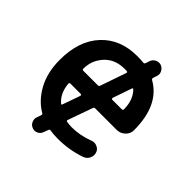

<svg xmlns="http://www.w3.org/2000/svg" viewBox="-174 -737 907 907"><g transform="rotate(45 279.5 -283.0)"><path d="M226.6 -232.4Q226.6 -235.4 225.1 -237.3Q223.6 -239.3 220.7 -239.3H152.3Q145.5 -239.3 145.5 -232.4Q150.4 -173.8 187.5 -141.6Q193.4 -136.7 195.3 -143.6ZM318.4 -239.3Q310.5 -239.3 308.6 -232.4L264.6 -108.4Q262.7 -101.6 269.5 -100.6Q285.2 -97.7 303.7 -97.7Q357.4 -97.7 414.1 -119.1Q421.9 -122.1 429.7 -122.1Q438.5 -122.1 446.3 -118.2Q462.9 -111.3 467.8 -95.7Q470.7 -87.9 470.7 -80.1Q470.7 -70.3 465.8 -60.5Q458 -43.9 440.4 -37.1Q370.1 -12.7 293.9 -12.7Q265.6 -12.7 242.2 -16.6Q235.4 -17.6 233.4 -10.7L224.6 12.7Q219.7 27.3 205.1 34.2Q197.3 38.1 189.5 38.1Q182.6 38.1 175.8 35.2Q161.1 30.3 154.3 15.6Q147.5 1 152.3 -13.7L160.2 -36.1Q163.1 -43 156.2 -46.9Q103.5 -78.1 71.3 -136.7Q37.1 -199.2 37.1 -283.2Q37.1 -410.2 104 -482.4Q170.9 -554.7 284.2 -554.7Q308.6 -554.7 325.2 -552.7Q332 -551.8 335 -558.6L341.8 -579.1Q347.7 -594.7 362.3 -601.6Q370.1 -605.5 378.9 -605.5Q384.8 -605.5 391.6 -603.5Q406.2 -597.7 413.6 -583.5Q420.9 -569.3 416 -554.7L409.2 -534.2Q407.2 -527.3 414.1 -523.4Q520.5 -462.9 520.5 -295.9Q520.5 -272.5 502.9 -255.9Q485.4 -239.3 460.9 -239.3ZM303.7 -461.9Q305.7 -468.8 297.9 -469.7Q290 -469.7 284.2 -469.7Q221.7 -469.7 184.6 -430.7Q145.5 -389.6 145.5 -332Q145.5 -325.2 152.3 -325.2H250Q256.8 -325.2 258.8 -332ZM380.9 -430.7Q379.9 -431.6 377.9 -431.6Q377.9 -431.6 377 -431.6Q374 -430.7 374 -428.7L340.8 -332Q340.8 -329.1 342.3 -327.1Q343.8 -325.2 345.7 -325.2H409.2Q417 -325.2 417 -332Q417 -394.5 380.9 -430.7Z"/></g></svg>

Font: Gen Jyuu Gothic P Medium
Style: Regular
Weight: 500
Designer: [Source Han Sans]
Ryoko NISHIZUKA  (kana & ideographs); Paul D. Hunt (Latin, Greek & Cyrillic); Wenlong ZHANG  (bopomofo
Version: Version 1.002.20150607